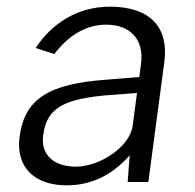

<svg xmlns="http://www.w3.org/2000/svg" viewBox="-20 -546 586 576"><path d="M180 10C252 10 315 -19 369 -80L363 0H425L473 -360C487 -463 431 -526 310 -526C211 -526 134 -474 87 -402L143 -384C188 -443 241 -472 299 -472C372 -472 413 -426 403 -354L398 -315L300 -307C129 -295 54 -251 39 -137C26 -45 83 10 180 10ZM207 -46C142 -46 100 -82 110 -143C121 -226 178 -250 309 -261L391 -267L378 -169C370 -106 280 -46 207 -46Z"/></svg>

Font: United Sans Light
Style: Italic
Weight: 300
Italic angle: -8°
Designer: Pablo Impallari, Rodrigo Fuenzalida (Modified by Dan O. Williams)
Version: Version 1.000;PS 001.000;hotconv 1.0.88;makeotf.lib2.5.64775